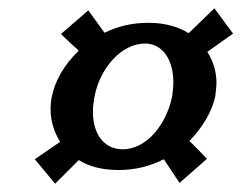

<svg xmlns="http://www.w3.org/2000/svg" viewBox="-20 -532 582 463"><path d="M266 -122C305 -122 342 -131 375 -148L413 -91L479 -149C467 -162 450 -179 437 -192C470 -227 491 -263 499 -299C500 -310 502 -321 502 -332C502 -358 495 -383 480 -407L542 -451L497 -512L435 -452C409 -468 377 -477 338 -477C299 -477 265 -469 232 -453L193 -507L127 -450C140 -437 156 -422 170 -410C134 -375 113 -338 105 -299C103 -289 102 -279 102 -269C102 -242 109 -216 125 -190L64 -148L113 -89L170 -146C195 -130 228 -122 266 -122ZM208 -300C222 -369 273 -427 330 -427C371 -427 398 -389 398 -334C398 -323 397 -312 395 -299C381 -231 333 -172 276 -172C229 -172 204 -211 204 -263C204 -275 206 -288 208 -300Z"/></svg>

Font: Linux Libertine O
Style: Bold Italic
Weight: 700
Italic angle: -11.5°
Designer: Philipp H. Poll
Foundry: Philipp H. Poll
Version: Version 4.1.0